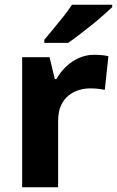

<svg xmlns="http://www.w3.org/2000/svg" viewBox="-20 -786 491 806"><path d="M375 -556Q390 -556 407.5 -554.5Q425 -553 435 -550L420 -409Q409 -411 394 -413Q379 -415 358 -415Q335 -415 311.5 -408Q288 -401 268 -385Q248 -369 236 -343Q224 -317 224 -277V0H73V-546H188L210 -454H217Q233 -483 257 -506Q281 -529 311 -542.5Q341 -556 375 -556ZM451 -756Q436 -742 413 -721.5Q390 -701 363 -679.5Q336 -658 310.5 -638.5Q285 -619 266 -606H166V-619Q182 -638 203.5 -664Q225 -690 246.5 -717Q268 -744 282 -766H451Z"/></svg>

Font: Noto Sans Khmer
Style: Bold
Weight: 700
Version: Version 2.003